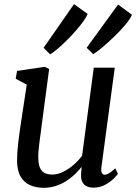

<svg xmlns="http://www.w3.org/2000/svg" viewBox="-20 -885 649 915"><path d="M187.6 10Q153.3 10 124.7 -1.9Q96.1 -13.9 78.8 -42.4Q61.5 -70.8 61.2 -120.7Q61.2 -138.2 62.6 -159Q64 -179.8 66.7 -202.9Q69.3 -226 72.5 -249.4Q75.6 -272.9 79.1 -294.8L107.5 -481.7L54.8 -509.7L61.4 -547L193.4 -566.6L214.2 -556L179 -290.8Q176.5 -269.3 173.6 -248.8Q170.7 -228.2 168.2 -208.8Q165.6 -189.5 164 -171.4Q162.4 -153.3 162.4 -136.6Q162.4 -103.3 170.5 -85.2Q178.5 -67.1 193.5 -60.1Q208.6 -53.2 229.4 -53.2Q255.3 -53.2 281.7 -66.4Q308.2 -79.7 331.6 -100.1Q354.9 -120.6 371.2 -142.6L426.9 -562.6H527L463.3 -88.6Q460.8 -69.9 465.3 -61.1Q469.8 -52.4 478.3 -52.4Q487.9 -52.4 499.6 -59.3Q511.3 -66.2 529.4 -82.9L542 -56.7Q537.7 -49.7 521.6 -33.7Q505.6 -17.8 480.7 -4.2Q455.9 9.3 425.2 9.3Q394.3 9.3 379.4 -7.6Q364.4 -24.4 366.4 -52.7Q366.3 -54.6 366.5 -58.5Q366.7 -62.3 367.2 -67.3Q367.8 -72.3 368.3 -77.6Q368.8 -82.8 369.3 -87.4L368 -88.4Q353.3 -70.3 334.9 -52.8Q316.5 -35.3 293.9 -21.1Q271.2 -7 244.8 1.5Q218.3 10 187.6 10ZM218.9 -626 187.8 -657.3 332.6 -865.2 397.5 -818.7Q391.7 -803.6 376.5 -782.5Q361.4 -761.4 340.9 -738.1Q320.4 -714.7 298.1 -692.6Q275.9 -670.4 255 -652.8Q234.1 -635.1 218.9 -626ZM424.4 -626.7 392.9 -657.3 542.7 -863.2 608.7 -814.9Q600.9 -795 577.7 -767.4Q554.6 -739.7 525.1 -711.2Q495.7 -682.6 468.3 -659.7Q440.9 -636.8 424.4 -626.7Z"/></svg>

Font: Merriweather Light
Style: Italic
Weight: 300
Italic angle: -7.8°
Designer: Eben Sorkin
Foundry: Eben Sorkin
Version: Version 2.101